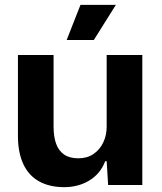

<svg xmlns="http://www.w3.org/2000/svg" viewBox="-20 -763 670 792"><path d="M245 9Q184 9 141 -15Q98 -39 76 -86.5Q54 -134 54 -202V-536H201V-241Q201 -199 211.5 -170Q222 -141 244.5 -125.5Q267 -110 303 -110Q340 -110 366 -128Q392 -146 406 -175.5Q420 -205 420 -240V-536H567V0H426L420 -98H414Q394 -46 348.5 -18.5Q303 9 245 9ZM255 -598 312 -743H458L367 -598Z"/></svg>

Font: Mona Sans ExtraLight
Style: Bold
Weight: 700
Version: Version 2.000